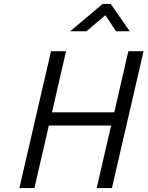

<svg xmlns="http://www.w3.org/2000/svg" viewBox="-20 -951 746 971"><path d="M417 -793 513 -874 567 -793H636L540 -931H499L335 -793ZM546 0 706 -692H629L558 -383H243L314 -692H238L78 0H154L227 -316H542L469 0Z"/></svg>

Font: RazerF5
Style: Italic
Weight: 400
Foundry: Razer Inc.
Version: Version 2